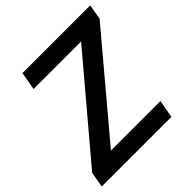

<svg xmlns="http://www.w3.org/2000/svg" viewBox="-201 -856 1002 1002"><g transform="rotate(-45 300.0 -355.5)"><path d="M598.1 -627 612.8 -710.9H112.8L95.2 -611.3H445.8L2 -85.9L-13.2 0H501L518.6 -98.6H153.3Z"/></g></svg>

Font: Roboto Medium
Style: Italic
Weight: 500
Italic angle: -12°
Designer: Google
Version: Version 2.137; 2017